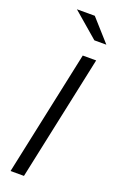

<svg xmlns="http://www.w3.org/2000/svg" viewBox="-174 -963 626 1009"><g transform="rotate(20 139.0 -459.0)"><path d="M32 0 181 -700H256L107 0ZM211 -796 69 -918H169L278 -796Z"/></g></svg>

Font: Red Hat Text VF
Style: Italic
Weight: 400
Italic angle: -12°
Designer: Pentagram, MCKL
Foundry: Pentagram, MCKL
Version: Version 1.023